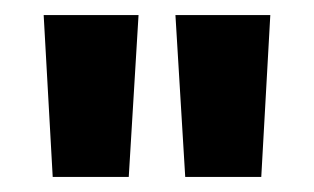

<svg xmlns="http://www.w3.org/2000/svg" viewBox="-20 -775 417 255"><path d="M226 -540 213 -755H339L327 -540ZM50 -540 38 -755H164L151 -540Z"/></svg>

Font: DM Sans 9pt 36pt Black
Style: Regular
Weight: 900
Version: Version 4.004;gftools[0.9.30]